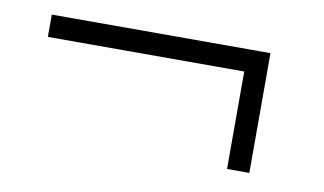

<svg xmlns="http://www.w3.org/2000/svg" viewBox="-40 -403 658 390"><g transform="rotate(10 289.0 -208.5)"><path d="M491 -85H445V-286H40V-332H491Z"/></g></svg>

Font: InknutAntiqua
Style: Medium
Weight: 500
Designer: Claus Eggers Srensen
Foundry: Claus Eggers Srensen
Version: Version 1.000; ttfautohint (v1.2) -l 7 -r 28 -G 50 -x 13 -D 